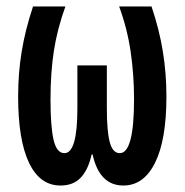

<svg xmlns="http://www.w3.org/2000/svg" viewBox="-20 -563 570 593"><path d="M167 10Q103 10 69.5 -60.5Q36 -131 36 -265Q36 -337 47 -404Q58 -471 82 -543H182Q157 -474 146.5 -406.5Q136 -339 136 -256Q136 -172 145.5 -131Q155 -90 179 -90Q219 -90 219 -228V-361H310V-228Q310 -158 319 -124Q328 -90 350 -90Q394 -90 394 -257Q394 -332 383.5 -403.5Q373 -475 348 -543H448Q472 -472 483 -404Q494 -336 494 -265Q494 -131 459 -60.5Q424 10 361 10Q287 10 266 -86H263Q253 -40 230 -15Q207 10 167 10Z"/></svg>

Font: Noto Sans Mono Condensed SemiBold
Style: Regular
Weight: 600
Width: 3
Designer: Monotype Design Team
Foundry: Monotype Imaging Inc.
Version: Version 2.014